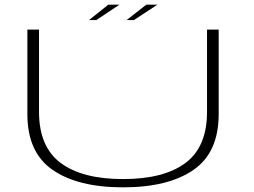

<svg xmlns="http://www.w3.org/2000/svg" viewBox="-20 -801 1090 824"><path d="M508 3Q702 3 810.2 -71.8Q918.5 -146.5 918.5 -311V-674H868.5V-321Q868.5 -170.5 775.8 -101.5Q683 -32.5 508 -32.5Q333 -32.5 240.2 -101.8Q147.5 -171 147.5 -321V-674H97.5V-311Q97.5 -146.5 206 -71.8Q314.5 3 508 3ZM523.5 -715H555L655.5 -781H608ZM362 -715H393.5L492.5 -781H445Z"/></svg>

Font: Anybody ExtraExpanded ExtraLight
Style: Regular
Weight: 250
Width: 8
Version: Version 1.113;gftools[0.9.25]